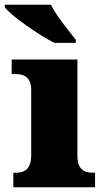

<svg xmlns="http://www.w3.org/2000/svg" viewBox="-44 -786 440 806"><path d="M184 -606H274V-619C245 -657 191 -721 170 -766H-24V-756C1 -721 114 -642 184 -606ZM12 0H355V-61H344C307 -61 281 -78 281 -131V-536H5V-475H24C60 -475 87 -458 87 -409V-135C87 -79 62 -61 24 -61H12Z"/></svg>

Font: Noto Serif Thai Black
Style: Regular
Weight: 900
Designer: Monotype Design Team
Foundry: Monotype Imaging Inc.
Version: Version 2.002